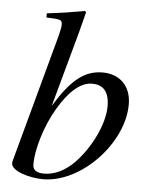

<svg xmlns="http://www.w3.org/2000/svg" viewBox="-51 -725 602 778"><g transform="rotate(5 250.0 -336.0)"><path d="M388 -306C388 -232 338 -133 278 -71C241 -33 198 -12 155 -12C124 -12 109 -23 109 -46C109 -106 137 -203 181 -277C224 -350 270 -392 318 -392C362 -392 388 -367 388 -306ZM163 -290 247 -596C253 -619 260 -648 268 -678L263 -683C213 -674 177 -668 110 -660V-643C169 -641 174 -640 174 -618C174 -609 171 -595 165 -571L23 -48V-42C23 -12 96 11 153 11C308 11 473 -163 473 -321C473 -398 424 -441 357 -441C287 -441 232 -403 164 -290Z"/></g></svg>

Font: XITS
Style: Italic
Weight: 400
Italic angle: -16.33°
Designer: MicroPress Inc., with final additions and corrections provided by Coen Hoffman, Elsevier (retired)
Version: Version 1.302